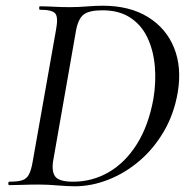

<svg xmlns="http://www.w3.org/2000/svg" viewBox="-20 -647 660 671"><path d="M241 4Q217 4 181.5 1Q146 -2 116 -2Q85 -2 59 -1Q33 0 12 0Q9 0 9 -6Q9 -12 12 -12Q42 -12 57.5 -17Q73 -22 81 -37Q89 -52 94 -81L176 -544Q184 -587 173 -600Q162 -613 119 -613Q117 -613 117 -619Q117 -625 119 -625Q140 -625 167.5 -623.5Q195 -622 225 -622Q253 -622 283.5 -624.5Q314 -627 339 -627Q433 -627 497 -587.5Q561 -548 588.5 -479.5Q616 -411 601 -323Q588 -248 552.5 -187.5Q517 -127 467 -84.5Q417 -42 358.5 -19Q300 4 241 4ZM235 -12Q303 -12 360.5 -45.5Q418 -79 458.5 -143.5Q499 -208 516 -301Q526 -361 521 -416.5Q516 -472 495 -516Q474 -560 435 -585.5Q396 -611 338 -611Q293 -611 273.5 -597Q254 -583 246 -542L167 -92Q159 -51 172 -31.5Q185 -12 235 -12Z"/></svg>

Font: Cormorant Medium
Style: Italic
Weight: 500
Italic angle: -10°
Designer: Christian Thalmann (Catharsis Fonts)
Foundry: Catharsis Fonts
Version: Version 4.000